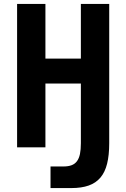

<svg xmlns="http://www.w3.org/2000/svg" viewBox="-20 -749 642 976"><path d="M236.8 97.2H303.2Q327.1 97.2 344 90.8Q360.8 84.5 371.3 70.3Q381.8 56.2 386.5 33.7Q391.1 11.2 391.1 -21V-324.2H210.9V0H66.9V-729H210.9V-451.2H391.1V-729H535.2V-21Q535.2 40 524.4 83.3Q513.7 126.5 490.5 153.8Q467.3 181.2 430.9 194.1Q394.5 207 343.3 207H236.8Z"/></svg>

Font: Hack
Style: Bold
Weight: 700
Monospace: yes
Designer: Christopher Simpkins
Foundry: Christopher Simpkins
Version: Version 2.017